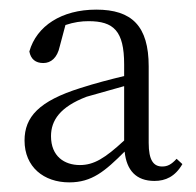

<svg xmlns="http://www.w3.org/2000/svg" viewBox="-20 -830 407 399"><path d="M124 -451C171 -451 198 -474 239 -515C243 -476 263 -454 301 -454C324 -454 344 -463 359 -489L347 -500C336 -488 328 -484 317 -484C299 -484 289 -497 289 -533V-692C289 -776 254 -810 180 -810C108 -810 56 -776 41 -723C44 -707 54 -699 70 -699C86 -699 99 -710 104 -733L116 -778C134 -784 149 -786 164 -786C216 -786 238 -766 238 -696V-672C209 -665 178 -657 147 -647C61 -620 31 -587 31 -538C31 -483 71 -451 124 -451ZM238 -538C198 -501 175 -487 146 -487C114 -487 86 -505 86 -547C86 -580 105 -608 160 -629L238 -651Z"/></svg>

Font: Noto Serif CJK HK Light
Style: Regular
Weight: 300
Designer: Ryoko NISHIZUKA 西塚涼子 (kana & ideographs); Frank Grießhammer (Latin, Greek & Cyrillic); Wenlong ZHANG 张文龙 (bopomofo); San
Foundry: Adobe
Version: Version 2.001;hotconv 1.1.0;makeotfexe 2.6.0